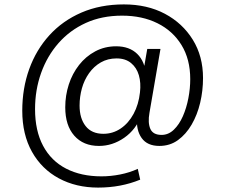

<svg xmlns="http://www.w3.org/2000/svg" viewBox="-20 -656 1022 871"><path d="M425 195Q325 195 247 153Q169 111 125 32.5Q81 -46 81 -154Q81 -255 112.5 -342.5Q144 -430 204 -496Q264 -562 349.5 -599Q435 -636 542 -636Q648 -636 728 -593.5Q808 -551 854.5 -476Q901 -401 901 -302Q901 -244 888 -189.5Q875 -135 849.5 -91Q824 -47 787.5 -20.5Q751 6 703 6Q648 6 622.5 -30Q597 -66 602 -122L605 -156L622 -134Q597 -68 543.5 -31Q490 6 429 6Q358 6 317 -40.5Q276 -87 276 -169Q276 -223 292 -272.5Q308 -322 338.5 -361Q369 -400 412 -423Q455 -446 507 -446Q567 -446 602.5 -411.5Q638 -377 643 -313L625 -301L648 -434H708L658 -144Q650 -99 662 -71.5Q674 -44 713 -44Q744 -44 768.5 -67.5Q793 -91 809.5 -128.5Q826 -166 834.5 -210.5Q843 -255 843 -297Q843 -387 803.5 -451.5Q764 -516 694.5 -550.5Q625 -585 534 -585Q442 -585 369.5 -552Q297 -519 245.5 -460.5Q194 -402 166.5 -325Q139 -248 139 -161Q139 -63 175.5 5.5Q212 74 280 109Q348 144 440 144Q482 144 525 135.5Q568 127 605 110L616 159Q572 177 524.5 186Q477 195 425 195ZM449 -49Q492 -49 527.5 -73Q563 -97 586 -139.5Q609 -182 615 -237Q620 -280 610 -314.5Q600 -349 574.5 -370Q549 -391 509 -391Q469 -391 437.5 -373Q406 -355 384 -324Q362 -293 351.5 -255Q341 -217 341 -177Q341 -119 368.5 -84Q396 -49 449 -49Z"/></svg>

Font: DM Sans 10pt Light
Style: Regular
Weight: 300
Version: Version 4.004;gftools[0.9.30]